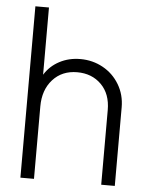

<svg xmlns="http://www.w3.org/2000/svg" viewBox="-54 -801 649 845"><g transform="rotate(5 271.0 -378.5)"><path d="M68 -757H128V-460Q152 -499 193.5 -521Q235 -543 286 -543Q340 -543 385.5 -518Q431 -493 458 -448Q485 -403 485 -347V0H425V-330Q425 -401 383.5 -442.5Q342 -484 277 -484Q210 -484 169 -438.5Q128 -393 128 -320V0H68Z"/></g></svg>

Font: BLUETTI 2.0 Extralight
Style: Roman
Weight: 200
Designer: Stijn de Vries
Foundry: tokotype
Version: Version 2.005;October 31, 2023;FontCreator 14.0.0.2814 64-bi